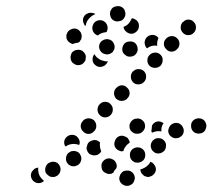

<svg xmlns="http://www.w3.org/2000/svg" viewBox="-20 -583 695 628"><path d="M407 22Q411 20 414 17Q418 13 419 8Q421 3 421 -2Q420 -12 413 -19Q405 -26 395 -25H394Q389 -25 384 -23Q380 -21 377 -17Q373 -13 372 -8Q370 -4 370 1Q371 12 378 18Q386 25 396 25H397Q402 25 407 22ZM83 0Q81 -4 81 -9Q81 -14 83 -19Q85 -23 89 -27Q92 -31 97 -33Q101 -34 105 -35Q105 -29 105 -24Q106 -15 110 -7Q115 1 122 7Q123 8 124 9Q116 16 106 16Q96 16 88 8Q85 5 83 0ZM177 -22Q180 -32 175 -41Q171 -50 161 -53Q151 -56 142 -51H141Q132 -46 129 -36Q126 -27 130 -17Q133 -13 137 -10Q140 -7 145 -5Q150 -4 155 -4Q160 -4 164 -7H165Q174 -12 177 -22ZM490 -28Q490 -39 483 -46Q481 -49 478 -51Q475 -53 472 -54Q470 -49 466 -45Q459 -37 450 -33Q445 -30 439 -29Q439 -25 441 -20Q442 -16 446 -13Q449 -9 453 -7Q458 -5 463 -4Q468 -4 472 -6Q477 -7 481 -11Q489 -18 490 -28ZM326 -17Q316 -21 313 -31V-32Q310 -42 314 -51Q319 -60 329 -64Q334 -65 339 -65Q344 -64 348 -62Q353 -60 356 -56Q359 -52 361 -47Q362 -43 362 -40Q362 -37 361 -34Q361 -33 360 -32Q354 -26 351 -19Q350 -17 348 -17Q346 -16 345 -15Q335 -12 326 -17ZM245 -57Q248 -67 243 -76Q241 -81 237 -84Q233 -87 229 -88Q224 -90 219 -89Q214 -89 210 -87L209 -86Q200 -82 197 -72Q194 -62 198 -53Q201 -48 204 -45Q208 -42 213 -40Q218 -39 223 -39Q228 -40 232 -42H233Q242 -47 245 -57ZM449 -59Q456 -67 455 -78Q455 -82 453 -87Q451 -91 447 -95Q443 -98 438 -100Q434 -101 429 -101H428Q418 -100 411 -93Q404 -85 405 -75Q405 -70 407 -65Q409 -61 413 -57Q417 -54 421 -52Q426 -51 431 -51H432Q442 -52 449 -59ZM301 -78 300 -77Q295 -75 291 -75Q286 -74 281 -76Q276 -77 272 -80Q268 -84 266 -88Q264 -92 263 -97Q263 -102 265 -107Q266 -112 269 -116Q272 -119 277 -122Q282 -124 287 -125Q292 -125 297 -124Q299 -123 302 -121Q305 -120 307 -117Q306 -111 307 -105Q307 -97 311 -89Q310 -85 307 -82Q304 -80 301 -78ZM523 -106Q524 -116 516 -124Q509 -131 499 -131Q488 -132 481 -124H480Q477 -120 475 -116Q473 -111 473 -106Q473 -101 475 -97Q476 -92 480 -89Q487 -81 497 -81Q508 -81 515 -88H516Q523 -96 523 -106ZM355 -105Q352 -115 357 -124V-125Q361 -134 371 -138Q381 -141 390 -136Q395 -134 398 -131Q401 -127 403 -122Q404 -121 404 -119Q404 -118 404 -116Q399 -113 394 -108Q387 -100 384 -91Q384 -90 384 -89Q380 -88 376 -88Q372 -89 368 -91Q359 -95 355 -105ZM197 -134 198 -135Q205 -142 216 -142Q226 -142 233 -135Q238 -130 240 -123Q242 -115 239 -109Q237 -109 235 -110Q226 -113 216 -112Q207 -111 199 -107V-106Q196 -105 194 -104Q189 -111 190 -120Q191 -128 197 -134ZM580 -148Q583 -158 578 -167Q576 -172 572 -175Q569 -178 564 -180Q559 -181 554 -181Q549 -181 545 -178H544Q535 -173 532 -163Q528 -154 533 -144Q535 -140 539 -137Q543 -133 548 -132Q552 -130 557 -131Q562 -131 567 -133V-134Q577 -138 580 -148ZM404 -176Q402 -166 407 -157Q410 -153 414 -150Q418 -147 423 -146Q428 -145 433 -146Q438 -146 442 -149Q451 -155 454 -165Q456 -175 451 -184Q448 -188 444 -191Q440 -194 435 -195Q430 -196 426 -195Q421 -195 416 -192Q407 -186 404 -176ZM244 -171Q244 -160 252 -153Q255 -149 260 -147Q264 -145 269 -145Q274 -145 279 -147Q283 -149 287 -153Q295 -160 295 -171Q295 -181 288 -189Q280 -196 270 -196Q260 -196 252 -189V-188Q244 -181 244 -171ZM640 -148Q645 -150 648 -153Q652 -157 653 -162Q655 -166 655 -171Q655 -181 648 -189Q641 -196 630 -196H629Q624 -196 620 -194Q615 -192 612 -189Q608 -185 606 -180Q605 -176 605 -171Q605 -160 612 -153Q619 -146 630 -146Q635 -146 640 -148ZM480 -150Q479 -150 477 -149Q476 -151 476 -152Q475 -154 475 -156Q475 -158 476 -159Q477 -166 477 -172Q478 -174 479 -175Q480 -176 481 -178Q488 -185 497 -186Q507 -186 515 -180Q512 -176 510 -171Q507 -162 508 -153Q504 -154 499 -154Q489 -154 480 -150ZM299 -224Q299 -214 306 -207Q313 -199 324 -199Q334 -199 341 -206L342 -207Q349 -214 349 -225Q349 -235 342 -242Q335 -250 324 -250Q314 -250 307 -243L306 -242Q299 -235 299 -224ZM353 -278Q353 -268 360 -260Q368 -253 378 -253Q388 -253 396 -260V-261Q404 -268 404 -278Q404 -289 396 -296Q389 -304 379 -304Q369 -304 361 -296Q353 -289 353 -278ZM408 -332Q408 -322 415 -314Q422 -307 432 -307Q443 -307 450 -314L451 -315Q458 -322 458 -332Q458 -343 451 -350Q444 -357 433 -357Q423 -357 416 -350H415Q408 -342 408 -332ZM462 -386Q462 -375 469 -368Q476 -361 487 -361Q497 -361 505 -368Q512 -376 512 -386Q513 -396 505 -404Q498 -411 488 -411Q477 -411 470 -404L469 -403Q462 -396 462 -386ZM327 -373Q331 -377 333 -383Q331 -382 329 -382Q320 -383 312 -386H311Q303 -390 296 -396Q292 -400 289 -406Q284 -400 283 -394Q282 -387 284 -380Q288 -371 298 -366Q307 -362 317 -366Q323 -368 327 -373ZM238 -370Q228 -369 220 -376H219Q216 -379 213 -384Q211 -388 211 -393Q210 -398 212 -403Q213 -408 216 -412Q223 -419 233 -420Q244 -421 252 -415V-414Q256 -411 258 -407Q261 -402 261 -397Q260 -394 260 -390Q260 -389 260 -389Q260 -386 258 -383Q257 -381 255 -379Q249 -371 238 -370ZM425 -407Q432 -416 430 -426Q429 -436 421 -443Q412 -449 402 -447H401Q391 -446 385 -438Q379 -429 380 -419Q381 -409 390 -403Q398 -396 408 -398H409Q419 -399 425 -407ZM330 -405Q335 -405 340 -407Q344 -409 348 -412Q351 -416 353 -420Q357 -430 353 -439Q349 -449 340 -453H339Q330 -457 320 -453Q310 -449 306 -440Q302 -430 306 -421Q310 -411 320 -407H321Q325 -405 330 -405ZM516 -440Q516 -429 524 -422Q527 -418 532 -416Q536 -414 541 -414Q546 -414 551 -416Q555 -418 559 -422Q567 -429 567 -440Q567 -450 560 -457Q556 -461 552 -463Q547 -465 542 -465Q537 -465 532 -463Q528 -461 524 -458V-457Q516 -450 516 -440ZM455 -453Q459 -463 469 -467Q477 -470 485 -468Q493 -466 498 -459Q498 -459 498 -458Q494 -449 494 -440Q494 -436 494 -433Q491 -434 488 -434Q478 -434 469 -430Q465 -428 461 -425Q459 -427 457 -429Q456 -432 455 -434Q451 -444 455 -453ZM203 -448Q200 -451 198 -456Q197 -461 197 -466Q197 -471 200 -475V-476Q205 -485 215 -488Q224 -492 234 -487Q238 -485 241 -481Q245 -477 246 -472Q248 -468 247 -463Q247 -458 245 -453H244Q243 -450 241 -447Q238 -445 235 -443Q234 -443 232 -443Q224 -442 218 -439Q216 -440 214 -440Q212 -441 211 -442Q206 -444 203 -448ZM283 -484Q280 -494 285 -503V-504Q290 -513 300 -516Q310 -519 319 -514Q328 -509 331 -499Q334 -489 329 -480V-479Q329 -479 328 -478Q328 -478 328 -478Q319 -477 311 -474Q305 -471 300 -467Q298 -468 297 -468Q296 -468 295 -469Q286 -474 283 -484ZM571 -493Q571 -483 578 -476Q585 -468 596 -468Q606 -468 613 -475L614 -476Q621 -483 621 -494Q621 -504 614 -511Q607 -519 596 -519Q586 -519 579 -511H578Q571 -504 571 -493ZM434 -504Q433 -509 430 -513Q427 -517 423 -519Q419 -522 414 -523Q413 -523 412 -523Q411 -523 411 -523Q409 -519 407 -515Q402 -506 394 -500Q389 -497 384 -495Q385 -487 391 -481Q397 -475 405 -473Q415 -471 423 -477Q432 -483 434 -493V-494Q435 -499 434 -504ZM277 -528Q284 -534 292 -537Q286 -541 279 -541Q271 -542 265 -538H264Q255 -533 252 -523Q250 -513 255 -504Q256 -502 257 -500Q258 -499 260 -498Q261 -506 265 -514Q270 -522 277 -528ZM349 -558Q345 -555 343 -550Q340 -546 340 -541Q339 -536 341 -531Q343 -521 352 -516Q361 -511 371 -514H372Q377 -515 381 -518Q385 -522 387 -526Q390 -530 390 -535Q391 -540 389 -545Q387 -555 378 -560Q369 -565 359 -562H358Q353 -561 349 -558Z"/></svg>

Font: FRB American Cursive Dotted Black
Style: Bold Italic
Weight: 900
Italic angle: -25°
Version: Version 2.0;Modular Font Editor K font №1